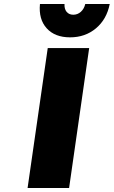

<svg xmlns="http://www.w3.org/2000/svg" viewBox="-20 -942 570 962"><path d="M118.2 0 219.2 -701.2H426.8L326.2 0ZM180.2 -921.9H303.2Q301.8 -897.5 313.7 -882.8Q325.7 -868.2 347.2 -868.2Q368.7 -868.2 385 -882.8Q401.4 -897.5 407.2 -921.9H529.8Q514.6 -845.2 460.7 -800Q406.7 -754.9 331.1 -754.9Q254.9 -754.9 213.9 -800.3Q172.9 -845.7 180.2 -921.9Z"/></svg>

Font: Trueno ExtraBold
Style: Italic
Weight: 800
Designer: Julieta Ulanovsky
Foundry: Julieta Ulanovsky
Version: Version 3.001b | FøM Fix